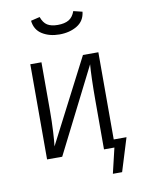

<svg xmlns="http://www.w3.org/2000/svg" viewBox="-99 -858 814 1070"><g transform="rotate(-10 307.5 -323.5)"><path d="M150.3 -776.4 201 -788.7Q212.8 -754.9 234.6 -741.3Q256.4 -727.7 293.8 -727.7Q332.3 -727.7 355.9 -741.5Q379.5 -755.4 391.3 -788.7L441.5 -776.4Q435.9 -724.6 393.8 -699.2Q351.8 -673.8 293.8 -673.8Q237.4 -673.8 196.7 -699.2Q155.9 -724.6 150.3 -776.4ZM489.2 -45.1H561.5L503.6 142.6H451.3L485.1 0H426.2V-276.4Q426.2 -342.1 427.9 -397.2Q429.7 -452.3 432.3 -480.5L189.7 0H104.1V-538.5H167.2V-263.6Q167.2 -204.6 164.1 -146.7Q161 -88.7 157.4 -64.1L402.1 -538.5H489.2Z"/></g></svg>

Font: Fira Code Fixed Light
Style: Regular
Weight: 300
Monospace: yes
Designer: Carrois Corporate, Edenspiekermann AG, Nikita Prokopov
Foundry: Carrois Corporate, Edenspiekermann AG, Nikita Prokopov
Version: Version 5.002